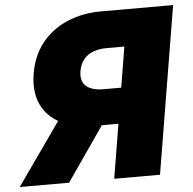

<svg xmlns="http://www.w3.org/2000/svg" viewBox="-84 -780 835 832"><g transform="rotate(-5 333.5 -364.0)"><path d="M379.4 0 473.1 -566.9H396.5Q363.3 -566.9 337.4 -557.1Q311.5 -547.4 295.7 -527.6Q279.8 -507.8 274.4 -478Q267.1 -433.6 292 -412.1Q316.9 -390.6 367.2 -390.6H522L496.1 -235.8H313.5Q228 -235.8 169.2 -265.4Q110.4 -294.9 84.5 -350.6Q58.6 -406.2 71.3 -483.4Q84 -561 127.2 -615.5Q170.4 -669.9 237.3 -698.7Q304.2 -727.5 387.2 -727.5H699.2L578.6 0ZM-31.7 0 202.6 -332.5H413.1L183.1 0Z"/></g></svg>

Font: Inter 20pt Black
Style: Italic
Weight: 900
Italic angle: -9.3988°
Version: Version 4.001;git-66647c0bb